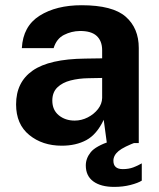

<svg xmlns="http://www.w3.org/2000/svg" viewBox="-20 -547 606 734"><path d="M216 10Q142 10 91.8 -31Q41.5 -72 41.5 -148Q41.5 -233 105 -277.2Q168.5 -321.5 305.5 -323L370.5 -324V-355Q370.5 -390.5 349.5 -409.8Q328.5 -429 285 -428.5Q253 -428 224.5 -413.5Q196 -399 185 -363H63.5Q68 -447 131.5 -487Q195 -527 292 -527Q410.5 -527 460.5 -483.2Q510.5 -439.5 510.5 -363.5V0H388.5L376.5 -89Q350 -33 310.2 -11.5Q270.5 10 216 10ZM265.5 -86Q291.5 -86 315.5 -98.2Q339.5 -110.5 354.8 -130.2Q370 -150 370.5 -172.5V-249L318 -248Q281.5 -247.5 250 -239.5Q218.5 -231.5 199.2 -212.8Q180 -194 180 -162.5Q180 -126.5 204.8 -106.2Q229.5 -86 265.5 -86ZM308 85.5Q308 58.5 326.8 35Q345.5 11.5 404 -8L506 -5.5Q453 14 433.2 30.5Q413.5 47 413.5 67.5Q413.5 99.5 449.5 99.5Q472 99.5 489.8 92.8Q507.5 86 522 77.5V143.5Q508 152.5 479.2 160Q450.5 167.5 416.5 167.5Q365.5 167.5 336.8 146.5Q308 125.5 308 85.5Z"/></svg>

Font: Public Sans
Style: Bold
Weight: 700
Designer: The Public Sans project authors (U.S. Web Design System). Libre Franklin designed by Pablo Impallari and Rodrigo Fuenzal
Version: Version 1.008; ttfautohint (v1.8.1) -l 8 -r 50 -G 200 -x 14 